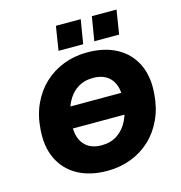

<svg xmlns="http://www.w3.org/2000/svg" viewBox="-131 -1038 1098 1166"><g transform="rotate(-15 418.0 -455.0)"><path d="M172 -292 193 -425H696L674 -292ZM402 11Q293 11 216 -31.5Q139 -74 101.5 -152.5Q64 -231 73 -338Q79 -425 111.5 -495Q144 -565 196.5 -614Q249 -663 318 -689.5Q387 -716 467 -716Q576 -716 653 -673.5Q730 -631 767.5 -553Q805 -475 796 -368Q790 -281 757.5 -210.5Q725 -140 672.5 -91Q620 -42 551 -15.5Q482 11 402 11ZM407 -148Q465 -148 507 -176Q549 -204 574 -255Q599 -306 604 -375Q611 -465 573 -511Q535 -557 461 -557Q404 -557 362 -529.5Q320 -502 295 -451Q270 -400 265 -331Q258 -241 296 -194.5Q334 -148 407 -148ZM527 -770 552 -921H707L683 -770ZM302 -770 326 -921H482L457 -770Z"/></g></svg>

Font: Nunito Sans 9pt Black
Style: Italic
Weight: 900
Italic angle: -9°
Version: Version 3.101;gftools[0.9.27]